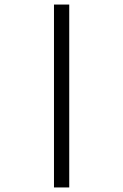

<svg xmlns="http://www.w3.org/2000/svg" viewBox="-20 -672 540 843"><path d="M217 151V-652H284V151Z"/></svg>

Font: Ligconsolata
Style: Regular
Weight: 400
Monospace: yes
Designer: Raph Levien, Cyreal, Brenton Simpson
Foundry: Raph Levien, Cyreal, Google
Version: Version 3.001; ttfautohint (v1.8.2.53-6de2)